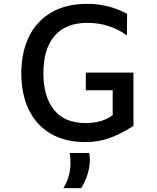

<svg xmlns="http://www.w3.org/2000/svg" viewBox="-20 -728 820 1000"><path d="M433 -708Q547 -708 642 -656L641 -546H637Q600 -574 547.5 -591.5Q495 -609 436 -609Q322 -609 264 -541Q206 -473 206 -347Q206 -224 261.5 -155.5Q317 -87 426 -87Q468 -87 504.5 -97.5Q541 -108 567 -129V-258H427V-350H675V-72Q605 -28 548 -8Q491 12 424 12Q318 12 243 -32.5Q168 -77 129.5 -157.5Q91 -238 91 -346Q91 -456 131 -537.5Q171 -619 248 -663.5Q325 -708 433 -708ZM445 69Q448 86 448 105Q448 140 436.5 178Q425 216 403 252H310Q347 194 347 119Q347 89 343 69Z"/></svg>

Font: Amiko SemiBold
Style: Regular
Weight: 600
Designer: Pablo Impallari, Rodrigo Fuenzalida, Andres Torresi
Foundry: Impallari Type
Version: Version 1.001; ttfautohint (v1.3)